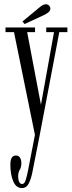

<svg xmlns="http://www.w3.org/2000/svg" viewBox="-20 -656 346 926"><path d="M85.5 251Q58 251 44 218.8Q30 186.5 30 137.5Q30 94 56.5 94Q70 94 76.5 104.5Q83 115 83 131Q83 150 75.2 163Q67.5 176 67.5 194Q67.5 210.5 72.5 221Q77.5 231.5 87 231.5Q98 231.5 104.2 211.5Q110.5 191.5 115 167L148.5 -5.5L47.5 -501H6.5V-523.5H149V-501H111L177.5 -150.5L240.5 -501H203V-523.5H305V-501H266L170 3.5L136.5 173Q130 206.5 118.8 228.8Q107.5 251 85.5 251ZM98.5 -540 88.5 -552.5 172.5 -622Q188 -635.5 201.5 -635.5Q214 -635.5 220.5 -624Q223 -619.5 223 -614.5Q223 -605 213.8 -597Q204.5 -589 192.5 -583.5Z"/></svg>

Font: Imbue 50pt Light
Style: Regular
Weight: 300
Designer: Tyler Finck
Foundry: Etcetera Type Company
Version: Version 1.102; ttfautohint (v1.8.3)